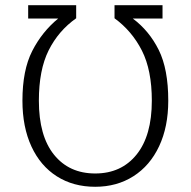

<svg xmlns="http://www.w3.org/2000/svg" viewBox="-20 -705 731 736"><path d="M66 -319Q66 -436 103.5 -509.5Q141 -583 203 -634H88V-685H272V-635Q204 -587 166.5 -512Q129 -437 129 -319Q129 -184 187 -112Q245 -40 345 -40Q445 -40 503.5 -112.5Q562 -185 562 -319Q562 -436 524 -511Q486 -586 419 -635V-685H603V-634H489Q552 -587 588.5 -513.5Q625 -440 625 -319Q625 -219 590 -144.5Q555 -70 491.5 -29.5Q428 11 345 11Q261 11 198 -29Q135 -69 100.5 -143.5Q66 -218 66 -319Z"/></svg>

Font: Fira Sans Light
Style: Regular
Weight: 300
Designer: bBox Type GmbH & Carrois Corporate GbR & Edenspiekermann AG
Foundry: bBox Type GmbH & Carrois Corporate GbR & Edenspiekermann AG
Version: Version 4.301